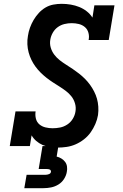

<svg xmlns="http://www.w3.org/2000/svg" viewBox="-20 -763 640 1003"><path d="M281 8Q260 8 240 5Q220 2 202 -6Q184 -14 169.5 -26.5Q155 -39 145 -56L136 0H31L61 -181H166Q163 -162 167.5 -143.5Q172 -125 185.5 -113.5Q199 -102 217.5 -97.5Q236 -93 255 -93Q275 -93 294.5 -97Q314 -101 331.5 -112.5Q349 -124 360 -142Q371 -160 374 -179Q378 -201 372 -222Q366 -243 353.5 -259Q341 -275 324.5 -287.5Q308 -300 290.5 -311Q273 -322 256 -333Q239 -344 222.5 -357Q206 -370 191.5 -384.5Q177 -399 165 -415.5Q153 -432 144 -450.5Q135 -469 129.5 -489.5Q124 -510 123 -532Q122 -554 126 -576Q129 -597 136.5 -618Q144 -639 155.5 -658.5Q167 -678 182.5 -695Q198 -712 217.5 -723.5Q237 -735 259 -739Q281 -743 302 -743Q326 -743 349.5 -739Q373 -735 394 -726.5Q415 -718 433 -704Q451 -690 463 -671L473 -735H578L548 -554H443Q447 -573 442 -591.5Q437 -610 423.5 -621.5Q410 -633 392 -637.5Q374 -642 354 -642Q336 -642 317 -637.5Q298 -633 282 -621.5Q266 -610 256 -592.5Q246 -575 243 -557Q239 -535 245 -514.5Q251 -494 263.5 -477.5Q276 -461 292 -448.5Q308 -436 325.5 -425Q343 -414 360 -402.5Q377 -391 393 -378.5Q409 -366 423.5 -351.5Q438 -337 450 -320.5Q462 -304 471.5 -285.5Q481 -267 486.5 -247.5Q492 -228 493.5 -206Q495 -184 492 -162Q488 -138 478 -115Q468 -92 453.5 -71.5Q439 -51 418.5 -35Q398 -19 375 -9Q352 1 328 4.5Q304 8 281 8ZM107 220 119 150H219Q227 150 236 146.5Q245 143 246 135Q246 135 246 135Q246 135 246 135Q247 131 245 127.5Q243 124 239.5 122.5Q236 121 232 120.5Q228 120 224 120H182L202 0H285L276 55Q289 58 300.5 65Q312 72 320 82.5Q328 93 330 107Q332 121 329 135Q326 154 314.5 172Q303 190 285 201Q267 212 247 216Q227 220 207 220Z"/></svg>

Font: Iosevka Curly Slab Extended
Style: Bold Italic
Weight: 700
Width: 7
Italic angle: -9°
Monospace: yes
Designer: Belleve Invis
Foundry: Belleve Invis
Version: Version 11.0.0; ttfautohint (v1.8.3)